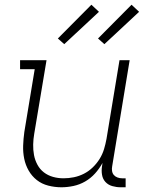

<svg xmlns="http://www.w3.org/2000/svg" viewBox="-20 -785 640 813"><path d="M240 8Q212 8 184.5 1Q157 -6 136 -22.5Q115 -39 101.5 -62.5Q88 -86 82.5 -113Q77 -140 78 -168.5Q79 -197 83 -226L127 -492H65V-530H177L125 -219Q121 -196 120.5 -173Q120 -150 124 -128.5Q128 -107 138.5 -87.5Q149 -68 166 -55Q183 -42 204.5 -36Q226 -30 249 -30Q271 -30 293 -34.5Q315 -39 335.5 -49.5Q356 -60 373 -76.5Q390 -93 402 -112.5Q414 -132 420.5 -153.5Q427 -175 431 -197L486 -530H529L455 -81Q453 -71 454.5 -61Q456 -51 462 -44Q468 -37 477.5 -33.5Q487 -30 497 -30H512V8H491Q473 8 455.5 3Q438 -2 426.5 -14.5Q415 -27 412 -45Q409 -63 412 -81L414 -95Q401 -71 382.5 -50.5Q364 -30 340.5 -16.5Q317 -3 291 2.5Q265 8 240 8ZM422 -598 395 -622 537 -765 569 -735ZM252 -598 225 -622 367 -765 399 -735Z"/></svg>

Font: Iosevka Slab XLtEx
Style: Italic
Weight: 200
Width: 7
Italic angle: -9°
Monospace: yes
Designer: Belleve Invis
Foundry: Belleve Invis
Version: Version 11.1.0; ttfautohint (v1.8.3)